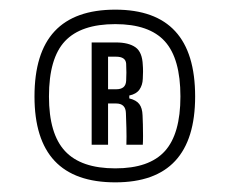

<svg xmlns="http://www.w3.org/2000/svg" viewBox="-20 -888 476 398"><path d="M219 -510Q135 -510 93.2 -554.5Q51.5 -599 51.5 -688Q51.5 -778.5 93.2 -823.2Q135 -868 219 -868Q302 -868 343.2 -823.2Q384.5 -778.5 384.5 -688Q384.5 -599 343.2 -554.5Q302 -510 219 -510ZM219 -539Q289.5 -539 321.8 -574.8Q354 -610.5 354 -688Q354 -766.5 321.8 -802.2Q289.5 -838 219 -838Q148 -838 114.8 -802.8Q81.5 -767.5 81.5 -688Q81.5 -610.5 114.8 -574.8Q148 -539 219 -539ZM170 -588V-800H220.5Q246.5 -800 260.8 -790Q275 -780 276 -753Q276.5 -748.5 276.5 -739.5Q276.5 -730.5 276 -724.5Q275.5 -711.5 269 -702.2Q262.5 -693 248 -690V-684Q262.5 -680.5 268.8 -672.2Q275 -664 275.5 -649Q276 -642 276.2 -630Q276.5 -618 276.5 -606Q276.5 -594 276 -588H242Q242.5 -604.5 242 -623Q241.5 -641.5 241 -653.5Q240.5 -673.5 220.5 -673.5H204V-588ZM204 -703H221.5Q230.5 -703 235.8 -707.2Q241 -711.5 241.5 -720.5Q242 -730 242 -737.5Q242 -745 241.5 -756Q240.5 -770.5 220.5 -770.5H204Z"/></svg>

Font: Big Shoulders Text Thin Medium
Style: Regular
Weight: 500
Version: Version 2.002